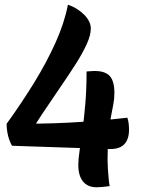

<svg xmlns="http://www.w3.org/2000/svg" viewBox="-20 -779 607 814"><path d="M8 -254Q73 -344 126 -430.5Q179 -517 216 -599.5Q253 -682 268 -759Q289 -752 307 -740.5Q325 -729 338 -715.5Q351 -702 358 -687.5Q365 -673 365 -658Q365 -630 347.5 -591.5Q330 -553 300 -506Q270 -459 233.5 -406Q197 -353 159 -296Q121 -239 86 -180ZM31 -161Q25 -171 19.5 -186Q14 -201 11 -219Q8 -237 8 -254Q85 -254 149 -255Q213 -256 271 -259Q329 -262 389.5 -267Q450 -272 520 -280Q524 -268 525.5 -255Q527 -242 527 -228Q527 -202 518 -183.5Q509 -165 491.5 -156Q474 -147 448 -147ZM465 -385Q465 -360 460.5 -337Q456 -314 450.5 -284.5Q445 -255 440.5 -211.5Q436 -168 436 -100Q436 -85 437.5 -62Q439 -39 441 -18.5Q443 2 445 10Q432 12 415 13.5Q398 15 390 15Q352 15 332 -9.5Q312 -34 312 -80Q312 -105 317.5 -141Q323 -177 329.5 -225.5Q336 -274 341.5 -336.5Q347 -399 347 -476Q359 -477 368 -477.5Q377 -478 382 -478Q426 -478 445.5 -456.5Q465 -435 465 -385Z"/></svg>

Font: Merienda
Style: Bold
Weight: 700
Designer: Eduardo Rodriguez Tunni
Foundry: Eduardo Rodriguez Tunni
Version: Version 2.001